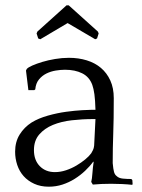

<svg xmlns="http://www.w3.org/2000/svg" viewBox="-20 -693 536 724"><path d="M239 -673 349 -574 352 -567 346 -548 339 -545 235 -606 132 -545 124 -548 118 -567 121 -574 231 -673ZM324 -7Q327 -18 328.5 -40Q330 -62 333 -81L332 -84Q319 -66 301 -49Q283 -32 261.5 -18.5Q240 -5 215.5 3Q191 11 164 11Q133 11 109 0Q85 -11 69 -29Q53 -47 45 -71Q37 -95 37 -121Q37 -158 54 -185.5Q71 -213 99 -231Q125 -247 160.5 -257Q196 -267 229.5 -271.5Q263 -276 290 -277.5Q317 -279 326 -279H340Q339 -316 336 -337.5Q333 -359 328 -373Q317 -403 290 -416.5Q263 -430 225 -430Q209 -430 190.5 -427Q172 -424 155.5 -416Q139 -408 127 -393.5Q115 -379 113 -356L109 -353H87L78 -427L81 -433Q86 -439 102 -446Q118 -453 139.5 -459.5Q161 -466 187.5 -470.5Q214 -475 240 -475Q276 -475 307 -465.5Q338 -456 360.5 -437Q383 -418 396 -389.5Q409 -361 409 -323Q409 -281 408.5 -248.5Q408 -216 407 -188.5Q406 -161 405.5 -134.5Q405 -108 405 -78Q407 -55 410 -44.5Q413 -34 420 -29Q428 -21 443.5 -19.5Q459 -18 475 -18L479 -14L480 0L479 4Q461 2 440 1Q419 0 399 0Q361 0 330 3ZM324 -115Q327 -120 330.5 -127Q334 -134 335 -144L340 -244H331Q291 -244 251 -239.5Q211 -235 179.5 -222Q148 -209 128 -186Q108 -163 108 -127Q108 -89 130 -66.5Q152 -44 187 -44Q208 -44 229 -51Q250 -58 268.5 -69Q287 -80 301.5 -92Q316 -104 324 -115Z"/></svg>

Font: Quattrocento
Style: Regular
Weight: 400
Designer: Pablo Impallari
Foundry: Pablo Impallari, Igino Marini, Branda Gallo
Version: Version 2.000